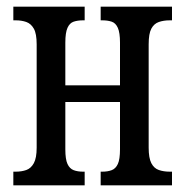

<svg xmlns="http://www.w3.org/2000/svg" viewBox="-20 -556 556 576"><path d="M20 0V-41H27Q45 -41 59 -46Q73 -51 81.5 -66.5Q90 -82 90 -113V-423Q90 -455 81.5 -470Q73 -485 59 -490Q45 -495 27 -495H20V-536H234V-495H229Q213 -495 201 -491Q189 -487 182.5 -472.5Q176 -458 176 -428V-300H340V-428Q340 -458 333.5 -472.5Q327 -487 315 -491Q303 -495 287 -495H282V-536H496V-495H489Q471 -495 456.5 -490Q442 -485 434 -470Q426 -455 426 -423V-113Q426 -82 434 -66.5Q442 -51 456.5 -46Q471 -41 489 -41H496V0H282V-41H287Q303 -41 315 -45.5Q327 -50 333.5 -64Q340 -78 340 -108V-250H176V-108Q176 -78 182.5 -64Q189 -50 201 -45.5Q213 -41 229 -41H234V0Z"/></svg>

Font: Noto Serif ExtraCondensed
Style: Regular
Weight: 400
Width: 2
Designer: Monotype Design Team
Foundry: Monotype Imaging Inc.
Version: Version 2.013